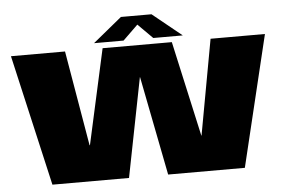

<svg xmlns="http://www.w3.org/2000/svg" viewBox="-55 -905 1470 985"><g transform="rotate(-5 680.0 -413.0)"><path d="M176 0H570.5L671 -510H672L772 0H1167L1329.5 -675H1049.5L960 -184H959L850 -675H493.5L385.5 -185H383.5L300 -675H21.5ZM452 -704.5H604L681.5 -780L757 -704.5H909L758.5 -826.5H601Z"/></g></svg>

Font: Anybody Expanded Black
Style: Regular
Weight: 900
Width: 7
Designer: Tyler Finck
Foundry: Etcetera Type Company
Version: Version 1.113;gftools[0.9.25]